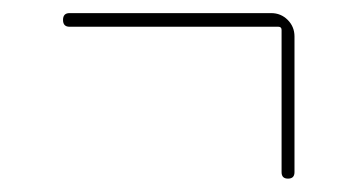

<svg xmlns="http://www.w3.org/2000/svg" viewBox="-20 -430 540 290"><path d="M85 -389.6Q75.2 -389.6 75.2 -399.9Q75.2 -410.2 85 -410.2H389.6Q404.3 -410.2 414.6 -399.9Q424.8 -389.6 424.8 -375V-169.9Q424.8 -160.2 415 -160.2Q405.3 -160.2 405.3 -169.9V-384.8Q405.3 -389.6 400.4 -389.6Z"/></svg>

Font: Rounded-X Mgen+ 1mn thin
Style: Regular
Weight: 100
Designer: [Source Han Sans]
Ryoko NISHIZUKA  (kana & ideographs); Paul D. Hunt (Latin, Greek & Cyrillic); Wenlong ZHANG  (bopomofo
Version: Version 1.059.20150602